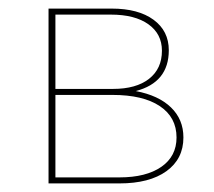

<svg xmlns="http://www.w3.org/2000/svg" viewBox="-20 -427 498 447"><path d="M296 -215Q349 -205 378 -177Q407 -149 407 -107Q407 -57 367.5 -28.5Q328 0 258 0H93V-407H240Q302 -407 337.5 -381Q373 -355 373 -310Q373 -235 296 -215ZM238 -393H109V-220H243Q297 -220 327 -243.5Q357 -267 357 -309Q357 -348 325.5 -370.5Q294 -393 238 -393ZM258 -14Q320 -14 355.5 -38.5Q391 -63 391 -107Q391 -154 352 -180Q313 -206 242 -206H109V-14Z"/></svg>

Font: EauTest Thin
Style: Italic
Weight: 250
Italic angle: -12°
Designer: Christian Thalmann (Catharsis Fonts)
Version: Version 0.001;PS 000.001;hotconv 1.0.88;makeotf.lib2.5.64775